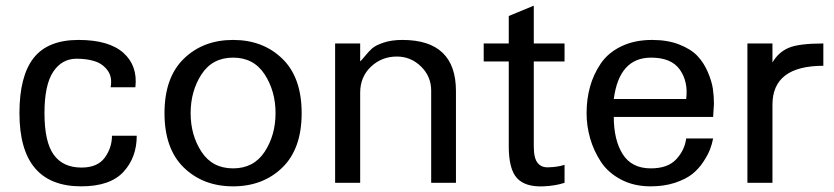

<svg xmlns="http://www.w3.org/2000/svg" viewBox="-20 -656 2994 689"><path d="M470.7 -168.9H381.8C381.8 -140.3 373.2 -114.1 356 -90.3C338.7 -66.6 310.9 -54.7 272.5 -54.7C228.2 -54.7 195 -70 172.9 -100.6C150.7 -131.2 139.6 -181 139.6 -250C139.6 -317.7 150.1 -367.2 170.9 -398.4C191.7 -429.7 219.7 -445.3 254.9 -445.3C279 -445.3 300.5 -442.4 319.3 -436.5C338.2 -430.7 353.7 -419.8 365.7 -403.8C377.8 -387.9 381.5 -367.5 377 -342.8H465.8C471.7 -394.2 457.4 -435.4 422.9 -466.3C388.3 -497.2 334.6 -512.7 261.7 -512.7C188.2 -512.7 134.4 -491 100.6 -447.8C66.7 -404.5 49.8 -338.5 49.8 -250C49.8 -74.9 123.7 12.7 271.5 12.7C340.5 12.7 391 -4.6 422.9 -39.1C454.8 -73.6 470.7 -116.9 470.7 -168.9Z M1062.5 -250C1062.5 -335.3 1039.4 -400.4 993.2 -445.3C946.9 -490.2 888 -512.7 816.4 -512.7C744.8 -512.7 685.9 -490.2 639.6 -445.3C593.4 -400.4 570.3 -335.3 570.3 -250C570.3 -164.7 593.4 -99.6 639.6 -54.7C685.9 -9.8 744.8 12.7 816.4 12.7C888 12.7 946.9 -9.8 993.2 -54.7C1039.4 -99.6 1062.5 -164.7 1062.5 -250ZM968.8 -250C968.8 -197.3 955.7 -151 929.7 -111.3C903.6 -71.6 865.9 -51.8 816.4 -51.8C766.9 -51.8 729.2 -71.6 703.1 -111.3C677.1 -151 664.1 -197.3 664.1 -250C664.1 -302.7 677.1 -349.1 703.1 -389.2C729.2 -429.2 766.9 -449.2 816.4 -449.2C865.9 -449.2 903.6 -429.2 929.7 -389.2C955.7 -349.1 968.8 -302.7 968.8 -250Z M1616.2 0V-329.1C1616.2 -451.5 1552.1 -512.7 1423.8 -512.7C1397.8 -512.7 1375.2 -509.4 1356 -502.9C1336.8 -496.4 1323.1 -489.4 1314.9 -481.9C1306.8 -474.4 1298.5 -465.5 1290 -455.1C1281.6 -444.7 1275.7 -438.2 1272.5 -435.5V-500H1182.6V0H1272.5V-323.2C1272.5 -361 1285.3 -392.1 1311 -416.5C1336.8 -440.9 1367.8 -453.1 1404.3 -453.1C1437.5 -453.1 1466.3 -441.2 1490.7 -417.5C1515.1 -393.7 1527.3 -364.9 1527.3 -331.1V0Z M2005.9 0V-64.5C1989.6 -59.2 1971 -56.3 1950.2 -55.7C1932.6 -54.4 1919.1 -59.4 1909.7 -70.8C1900.2 -82.2 1895.5 -102.2 1895.5 -130.9V-435.5H2005.9V-500H1895.5V-635.7L1805.7 -598.6V-500H1715.8V-435.5H1805.7V-130.9C1805.7 -76.2 1815.6 -38.1 1835.4 -16.6C1855.3 4.9 1887 14.6 1930.7 12.7C1959.3 11.4 1984.4 7.2 2005.9 0Z M2542 -283.2C2542 -302.1 2540.7 -320.3 2538.1 -337.9C2535.5 -355.5 2529.5 -375.3 2520 -397.5C2510.6 -419.6 2498.2 -438.8 2482.9 -455.1C2467.6 -471.4 2446 -485 2418 -496.1C2390 -507.2 2357.4 -512.7 2320.3 -512.7C2278 -512.7 2241 -505 2209.5 -489.7C2177.9 -474.4 2153.3 -453.8 2135.7 -427.7C2118.2 -401.7 2105.3 -373.9 2097.2 -344.2C2089 -314.6 2085 -283.2 2085 -250C2085 -219.4 2089.2 -189.3 2097.7 -159.7C2106.1 -130 2119 -102.1 2136.2 -75.7C2153.5 -49.3 2177.6 -28 2208.5 -11.7C2239.4 4.6 2274.7 12.7 2314.5 12.7C2347 12.7 2376.1 8.5 2401.9 0C2427.6 -8.5 2448.2 -18.9 2463.9 -31.2C2479.5 -43.6 2492.8 -58.3 2503.9 -75.2C2515 -92.1 2522.9 -106.9 2527.8 -119.6C2532.7 -132.3 2536.5 -145.5 2539.1 -159.2H2442.4C2439.1 -131.8 2427.4 -107.1 2407.2 -85C2387 -62.8 2356.4 -51.8 2315.4 -51.8C2269.9 -51.8 2236.3 -68.7 2214.8 -102.5C2193.4 -136.4 2182.6 -181 2182.6 -236.3H2539.1ZM2442.4 -300.8H2182.6C2195.6 -399.7 2240.2 -449.2 2316.4 -449.2C2365.2 -449.2 2399.7 -434.7 2419.9 -405.8C2440.1 -376.8 2447.6 -341.8 2442.4 -300.8Z M2934.6 -419.9V-500C2875.3 -500 2833.5 -494.6 2809.1 -483.9C2784.7 -473.1 2765.6 -455.7 2752 -431.6V-500H2662.1V0H2752V-280.3C2752 -373.4 2812.8 -419.9 2934.6 -419.9Z"/></svg>

Font: FreeUniversal
Style: Regular
Weight: 400
Version: Version 1.001